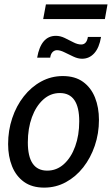

<svg xmlns="http://www.w3.org/2000/svg" viewBox="-20 -846 510 876"><path d="M181.5 10Q126 10 89.5 -16.2Q53 -42.5 35 -87.5Q17 -132.5 17 -188.5Q17 -251 35.8 -307Q54.5 -363 88.5 -406.2Q122.5 -449.5 168 -474.2Q213.5 -499 266.5 -499Q322.5 -499 359 -472.5Q395.5 -446 413.5 -400.8Q431.5 -355.5 431.5 -299Q431.5 -237 412.5 -181.2Q393.5 -125.5 359.8 -82.5Q326 -39.5 280.5 -14.8Q235 10 181.5 10ZM195.5 -67.5Q238.5 -67.5 271.5 -97.2Q304.5 -127 323 -178Q341.5 -229 341.5 -292.5Q341.5 -421.5 253 -421.5Q210 -421.5 177 -391.5Q144 -361.5 125.5 -310.8Q107 -260 107 -196.5Q107 -67.5 195.5 -67.5ZM354.5 -578Q335.5 -578 314.8 -587.8Q294 -597.5 274.5 -607.2Q255 -617 240 -617Q229 -617 220.2 -608.8Q211.5 -600.5 209 -583H149.5Q167 -682.5 235 -682.5Q255 -682.5 275.2 -672.8Q295.5 -663 314.8 -653Q334 -643 350.5 -643Q375.5 -643 381 -677.5H441Q433 -628.5 410.2 -603.2Q387.5 -578 354.5 -578ZM177 -759 189.5 -826H470.5L458.5 -759Z"/></svg>

Font: Cabin Condensed
Style: Italic
Weight: 400
Width: 3
Italic angle: -10°
Designer: Pablo Impallari
Foundry: Pablo Impallari. http://www.impallari.com Igino Marini. http://www.ikern.com
Version: Version 3.001; ttfautohint (v1.8.3)